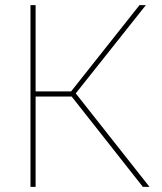

<svg xmlns="http://www.w3.org/2000/svg" viewBox="-20 -730 634 750"><path d="M99.1 0V-710H119.1V-373H257.8L524.9 -710H549.8L275.9 -365.2L564 0H538.1L259.8 -353H119.1V0Z"/></svg>

Font: Rawline Thin
Style: Regular
Weight: 250
Designer: Matt McInerney, Pablo Impallari, Rodrigo Fuenzalida
Foundry: Matt McInerney, Pablo Impallari, Rodrigo Fuenzalida
Version: Version 4.020;PS 004.020;hotconv 1.0.88;makeotf.lib2.5.64775